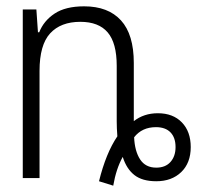

<svg xmlns="http://www.w3.org/2000/svg" viewBox="-20 -563 640 607"><path d="M293 10Q315 -79 351 -132Q349 -158 349 -179V-355Q349 -427 320.5 -460.5Q292 -494 234 -494Q172 -494 138.5 -457.5Q105 -421 105 -339V0H52V-533H95L100 -461H104Q118 -497 152.5 -520Q187 -543 246 -543Q322 -543 362.5 -498.5Q403 -454 403 -364V-180Q435 -205 479 -205Q527 -205 555 -176Q583 -147 583 -98Q583 -48 553 -19Q523 10 474 10Q430 10 405 -9.5Q380 -29 368 -67Q347 -29 338 24ZM535 -98Q535 -128 519 -144.5Q503 -161 473 -161Q429 -161 404 -129Q406 -85 423 -59Q440 -33 474 -33Q503 -33 519 -51Q535 -69 535 -98Z"/></svg>

Font: Noto Sans Mono UI Light
Style: Regular
Weight: 300
Monospace: yes
Designer: Monotype Design team
Foundry: Monotype Imaging Inc.
Version: Version 1.000